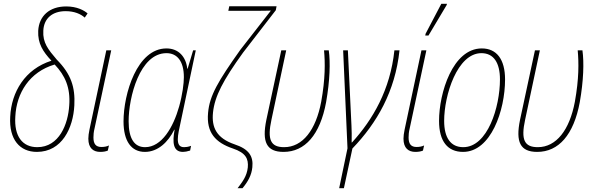

<svg xmlns="http://www.w3.org/2000/svg" viewBox="-20 -793 3132 1015"><path d="M175 10C308 10 367 -117 373 -236C378 -332 356 -401 280 -478C235 -531 205 -567 209 -631C212 -696 257 -734 327 -734C373 -734 407 -719 428 -700L443 -722C425 -738 387 -759 330 -759C241 -759 186 -708 182 -630C179 -563 207 -520 252 -472C112 -428 40 -306 34 -176C27 -55 85 10 175 10ZM177 -15C99 -15 54 -72 61 -177C67 -301 136 -413 269 -452C324 -394 353 -330 346 -236C340 -137 293 -15 177 -15Z M510 10C528 10 541 7 550 3L556 -24C544 -18 529 -16 516 -16C487 -16 474 -32 474 -66C474 -79 475 -95 480 -115L568 -527H542L453 -108C449 -89 447 -73 447 -60C447 -9 474 10 510 10Z M746 10C815 10 869 -42 901 -107H903C891 -41 894 10 947 10C957 10 969 8 985 3L990 -22C973 -16 962 -15 953 -15C928 -15 920 -31 920 -57C920 -81 928 -115 936 -152L1015 -527H1001L972 -430H970C963 -493 924 -537 860 -537C705 -537 633 -298 633 -151C633 -47 674 10 746 10ZM747 -15C691 -15 660 -59 660 -152C660 -279 719 -512 860 -512C916 -512 952 -470 952 -385C952 -353 945 -294 927 -230C896 -120 835 -15 747 -15Z M1236 202H1262C1291 167 1310 133 1314 91C1320 33 1296 -5 1220 -30C1124 -63 1098 -120 1106 -198C1115 -284 1159 -368 1265 -515L1438 -739L1442 -760H1192L1187 -736H1338C1359 -736 1386 -736 1412 -737L1250 -529C1133 -364 1088 -288 1080 -197C1070 -91 1120 -39 1211 -8C1280 15 1294 47 1290 92C1285 139 1261 169 1236 202Z M1479 10C1592 10 1672 -80 1704 -253C1724 -367 1727 -463 1718 -527H1693C1699 -462 1700 -377 1678 -255C1650 -106 1580 -15 1482 -15C1411 -15 1392 -54 1415 -160L1493 -527H1467L1388 -159C1364 -42 1389 10 1479 10Z M1773 202H1798L1843 -8C1973 -143 2069 -310 2092 -527H2065C2043 -318 1951 -161 1841 -40H1839C1840 -68 1839 -111 1838 -129L1819 -527H1794L1817 -9Z M2228 -605H2245L2341 -766L2343 -773H2313L2230 -615ZM2176 10C2194 10 2207 7 2216 3L2222 -24C2210 -18 2195 -16 2182 -16C2153 -16 2140 -32 2140 -66C2140 -79 2141 -95 2146 -115L2234 -527H2208L2119 -108C2115 -89 2113 -73 2113 -60C2113 -9 2140 10 2176 10Z M2428 10C2575 10 2650 -209 2650 -373C2650 -480 2605 -537 2527 -537C2373 -537 2301 -301 2301 -154C2301 -45 2347 10 2428 10ZM2429 -15C2363 -15 2328 -64 2328 -154C2328 -289 2397 -512 2525 -512C2590 -512 2623 -461 2623 -373C2623 -228 2558 -15 2429 -15Z M2820 10C2933 10 3013 -80 3045 -253C3065 -367 3068 -463 3059 -527H3034C3040 -462 3041 -377 3019 -255C2991 -106 2921 -15 2823 -15C2752 -15 2733 -54 2756 -160L2834 -527H2808L2729 -159C2705 -42 2730 10 2820 10Z"/></svg>

Font: Noto Sans Condensed Thin
Style: Italic
Weight: 100
Width: 3
Italic angle: -12°
Designer: Monotype Design Team
Foundry: Monotype Imaging Inc.
Version: Version 2.013